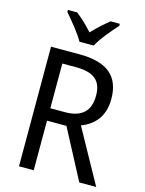

<svg xmlns="http://www.w3.org/2000/svg" viewBox="-137 -1025 837 1107"><g transform="rotate(15 281.5 -472.0)"><path d="M239 -784H324C347 -829 402 -893 437 -932V-944H382C347 -916 316 -888 281 -851C249 -886 213 -921 182 -944H127V-932C163 -890 215 -828 239 -784ZM259 -714H88V0H176V-296H292L448 0H549L372 -320C446 -349 502 -405 502 -512C502 -647 425 -714 259 -714ZM256 -637C362 -637 412 -600 412 -508C412 -417 364 -370 263 -370H176V-637Z"/></g></svg>

Font: Noto Sans Lao SemiCondensed
Style: Regular
Weight: 400
Width: 4
Designer: Monotype Design Team
Foundry: Monotype Imaging Inc.
Version: Version 2.003